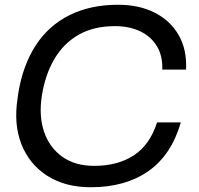

<svg xmlns="http://www.w3.org/2000/svg" viewBox="-20 -770 836 808"><path d="M362 18Q254 18 178.5 -30.5Q103 -79 70 -163.5Q37 -248 54 -356L57 -378Q76 -495 130 -578.5Q184 -662 272 -706Q360 -750 477 -750Q565 -750 630.5 -717Q696 -684 731.5 -623Q767 -562 763 -477H663Q665 -535 640 -576Q615 -617 569.5 -638.5Q524 -660 463 -660Q375 -660 311.5 -624Q248 -588 209 -522Q170 -456 156 -366Q143 -282 165.5 -215.5Q188 -149 242 -110.5Q296 -72 376 -72Q476 -72 543.5 -116.5Q611 -161 641 -255H741Q701 -117 604 -49.5Q507 18 362 18Z"/></svg>

Font: Sora Variable Italic
Style: Regular
Weight: 400
Designer: Jonathan Barnbrook, Julián Moncada
Foundry: Barnbrook Fonts
Version: Version 2.000